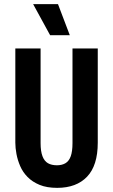

<svg xmlns="http://www.w3.org/2000/svg" viewBox="-20 -894 547 927"><path d="M256 13Q206 13 171 -1.5Q136 -16 113 -39.5Q90 -63 77.5 -92Q65 -121 59.5 -150.5Q54 -180 54 -205V-660H176V-203Q176 -164 185 -140Q194 -116 211.5 -106Q229 -96 255 -96Q279 -96 296 -106Q313 -116 321.5 -139.5Q330 -163 330 -203V-660H452V-205Q452 -95 400.5 -41Q349 13 256 13ZM222 -724 140 -874H260L317 -724Z"/></svg>

Font: Bricolage Grotesque 24pt Condensed SemiBold
Style: Regular
Weight: 600
Width: 3
Designer: Mathieu Triay
Foundry: Atelier Triay
Version: Version 1.001;gftools[0.9.33.dev8+g029e19f]